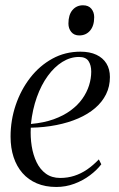

<svg xmlns="http://www.w3.org/2000/svg" viewBox="-20 -716 460 745"><path d="M373 -78.5Q356 -56 329 -35.8Q302 -15.5 268.5 -3Q235 9.5 198.5 9.5Q156 9.5 123 -4.5Q90 -18.5 67.2 -44.5Q44.5 -70.5 32.8 -106.2Q21 -142 21 -186Q21 -249.5 41 -308.5Q61 -367.5 97.2 -414.2Q133.5 -461 183 -488.2Q232.5 -515.5 292 -515.5Q328.5 -515.5 354 -503.5Q379.5 -491.5 393 -469.5Q406.5 -447.5 406.5 -417Q406.5 -380.5 391.5 -350.2Q376.5 -320 349 -296.5Q321.5 -273 283.5 -256.5Q245.5 -240 199 -230.8Q152.5 -221.5 99.5 -220.5Q97.5 -184 103 -149.2Q108.5 -114.5 122 -86.5Q135.5 -58.5 158.2 -42Q181 -25.5 213.5 -25.5Q242.5 -25.5 268.2 -33.8Q294 -42 317.8 -58.2Q341.5 -74.5 363.5 -97.5ZM286.5 -495Q253 -495 222 -475.8Q191 -456.5 165.5 -421.5Q140 -386.5 123 -339Q106 -291.5 100 -235Q150 -239.5 188.2 -253.2Q226.5 -267 254.2 -287.5Q282 -308 299.5 -332.8Q317 -357.5 325.5 -384.5Q334 -411.5 334 -438Q334 -463 323.5 -479Q313 -495 286.5 -495ZM287.5 -578.5Q267.5 -578.5 256.5 -592Q245.5 -605.5 245.5 -624.5Q245.5 -658.5 261.2 -677Q277 -695.5 302 -695.5Q323.5 -695.5 334.5 -682Q345.5 -668.5 345.5 -649.5Q345.5 -616 329.5 -597.2Q313.5 -578.5 287.5 -578.5Z"/></svg>

Font: Merriweather 144pt Light
Style: Italic
Weight: 300
Italic angle: -7.8°
Version: Version 2.101